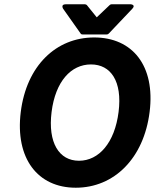

<svg xmlns="http://www.w3.org/2000/svg" viewBox="-20 -853 723 897"><path d="M334 24C513 24 652 -113 679 -330C706 -546 599 -678 420 -678C242 -678 104 -546 77 -330C50 -113 156 24 334 24ZM349 -102C256 -102 203 -186 221 -330C239 -473 312 -552 405 -552C498 -552 552 -473 534 -330C516 -186 442 -102 349 -102ZM501 -833C498 -833 495 -832 492 -829L432 -772L386 -829C384 -831 381 -833 377 -833H287C262 -833 275 -812 275 -812L357 -696C359 -693 362 -692 366 -692H478C482 -692 485 -693 488 -696L598 -812C616 -831 591 -833 591 -833Z"/></svg>

Font: Falling Sky
Style: BdObl
Weight: 700
Designer: Paul D. Hunt
Foundry: Adobe Systems Incorporated
Version: Version 1.02